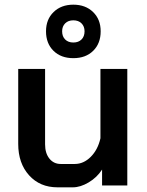

<svg xmlns="http://www.w3.org/2000/svg" viewBox="-20 -794 629 822"><path d="M58 -178V-499H173V-176Q173 -138 191.5 -115Q210 -92 240 -92H300Q338 -92 368.5 -122.5Q399 -153 410 -202V-499H525V0H417V-68Q395 -34 359.5 -13Q324 8 292 8H226Q151 8 104.5 -43.5Q58 -95 58 -178ZM177 -660Q177 -711 209.5 -742.5Q242 -774 294 -774Q346 -774 378.5 -742.5Q411 -711 411 -660Q411 -608 379 -576.5Q347 -545 294 -545Q241 -545 209 -576.5Q177 -608 177 -660ZM342 -660Q342 -681 329 -694Q316 -707 294 -707Q272 -707 259 -694Q246 -681 246 -660Q246 -638 259 -625Q272 -612 294 -612Q316 -612 329 -625Q342 -638 342 -660Z"/></svg>

Font: Bai Jamjuree SemiBold
Style: Regular
Weight: 600
Version: Version 1.000; ttfautohint (v1.6)